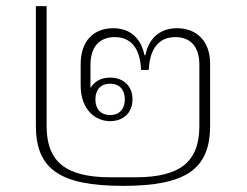

<svg xmlns="http://www.w3.org/2000/svg" viewBox="-20 -594 806 626"><path d="M97 -574V-184C97 -43 175 12 381 12C587 12 665 -43 665 -184V-387C665 -459 622 -502 557 -502C501 -502 465 -469 454 -414H451C440 -469 405 -502 349 -502C284 -502 243 -459 243 -385V-316C243 -235 292 -199 339 -199C383 -199 412 -227 412 -270C412 -313 383 -341 339 -341C309 -341 287 -328 275 -307V-383C275 -443 306 -473 354 -473C410 -473 437 -433 440 -366H465C468 -433 496 -473 552 -473C600 -473 630 -443 630 -383V-183C630 -67 568 -16 422 -16H340C194 -16 132 -67 132 -183V-574ZM339 -219C307 -219 291 -240 291 -270C291 -300 307 -321 339 -321C371 -321 387 -300 387 -270C387 -240 371 -219 339 -219Z"/></svg>

Font: IBM Plex Thai Looped ExtraLight
Style: Regular
Weight: 200
Designer: Mike Abbink, Paul van der Laan, Pieter van Rosmalen, Ben Mitchell, Mark Frömberg
Foundry: Bold Monday
Version: Version 1.0